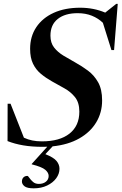

<svg xmlns="http://www.w3.org/2000/svg" viewBox="-20 -768 646 1020"><path d="M159.5 232.5Q124 232.5 110.2 221.5Q96.5 210.5 96.5 196.5Q96.5 182.5 104.5 174.5Q112.5 166.5 125.5 166.5Q129 166.5 136.2 177.2Q143.5 188 155.5 198.5Q167.5 209 186 209Q209.5 209 224 197.2Q238.5 185.5 238.5 166.5Q238.5 149.5 220.5 134Q202.5 118.5 148.5 105V103L231 11.5Q218.5 12 206 12Q149 12 103.5 4.2Q58 -3.5 20 -18.5L20.5 -217H36L107 -36.5Q128.5 -26.5 151.5 -21.8Q174.5 -17 202.5 -17Q297 -17 349.2 -58.2Q401.5 -99.5 401.5 -175Q401.5 -223 378.5 -251.8Q355.5 -280.5 321.8 -299Q288 -317.5 255.5 -336Q223.5 -354 197.2 -375.8Q171 -397.5 155.5 -429.2Q140 -461 140 -508.5Q140 -574.5 172.8 -623.5Q205.5 -672.5 265.2 -699.8Q325 -727 406 -727Q477.5 -727 539 -701L597.5 -747.5H605.5L586 -502H572L526.5 -647Q501.5 -671 468 -684.5Q434.5 -698 392.5 -698Q325.5 -698 286.8 -667.2Q248 -636.5 248 -578.5Q248 -540.5 267.2 -515.8Q286.5 -491 317 -472.5Q347.5 -454 381 -435.5Q414.5 -417 447.2 -392.8Q480 -368.5 501.2 -331Q522.5 -293.5 522.5 -234.5Q522.5 -170 491.2 -118Q460 -66 401 -32.5Q342 1 259.5 9.5L221 51Q264.5 68 280.2 87Q296 106 296 128.5Q296 155 278.8 178.8Q261.5 202.5 230.5 217.5Q199.5 232.5 159.5 232.5Z"/></svg>

Font: Newsreader 72pt SemiBold
Style: Italic
Weight: 600
Italic angle: -17°
Designer: Hugues Gentile
Foundry: Production Type
Version: Version 1.003; ttfautohint (v1.8.3)